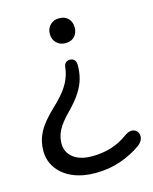

<svg xmlns="http://www.w3.org/2000/svg" viewBox="-105 -560 653 820"><g transform="rotate(-15 221.5 -150.5)"><path d="M216 189Q159 189 116 170.5Q73 152 48.5 118Q24 84 24 40Q24 -3 43.5 -41Q63 -79 116 -129Q148 -159 166.5 -183.5Q185 -208 194.5 -231.5Q204 -255 207 -281Q208 -293 215 -300Q222 -307 234 -307Q247 -307 254 -299Q261 -291 261 -276Q261 -245 253.5 -217Q246 -189 227.5 -160Q209 -131 176 -97Q136 -57 121.5 -28.5Q107 0 107 29Q107 69 137 92.5Q167 116 220 116Q266 116 306 103.5Q346 91 382 64Q397 54 409.5 54Q422 54 430.5 61.5Q439 69 441 80Q443 91 437.5 103Q432 115 418 125Q379 153 327.5 171Q276 189 216 189ZM235 -380Q211 -380 195.5 -395.5Q180 -411 180 -435Q180 -459 195.5 -474.5Q211 -490 235 -490Q261 -490 275.5 -474.5Q290 -459 290 -435Q290 -411 275.5 -395.5Q261 -380 235 -380Z"/></g></svg>

Font: Nunito
Style: Regular
Weight: 400
Designer: Vernon Adams
Foundry: Vernon Adams
Version: Version 3.602